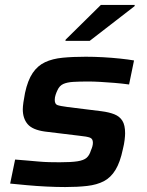

<svg xmlns="http://www.w3.org/2000/svg" viewBox="-20 -747 592 775"><path d="M243 8Q208 8 167.5 6Q127 4 89 0.5Q51 -3 21 -6L41 -103Q67 -101 90 -99Q113 -97 135.5 -95Q158 -93 179 -92.5Q200 -92 221 -92Q268 -92 293 -96Q318 -100 329.5 -110Q341 -120 347 -140Q351 -149 353 -156.5Q355 -164 355 -171Q355 -187 343 -191.5Q331 -196 301 -199L161 -216Q111 -223 91.5 -246Q72 -269 72 -306Q72 -316 74.5 -334Q77 -352 81 -372Q92 -423 112 -452.5Q132 -482 162 -496Q192 -510 233 -514Q274 -518 326 -518Q360 -518 396 -516Q432 -514 465 -510.5Q498 -507 521 -503L501 -406Q472 -410 441.5 -412.5Q411 -415 384 -416.5Q357 -418 337 -418Q301 -418 276 -416.5Q251 -415 235.5 -408Q220 -401 212 -383Q208 -375 204.5 -364.5Q201 -354 201 -344Q201 -327 211.5 -323Q222 -319 253 -315L390 -298Q421 -294 442 -285.5Q463 -277 474 -259.5Q485 -242 485 -209Q485 -199 483 -182Q481 -165 476 -145Q465 -92 446 -61Q427 -30 399 -15.5Q371 -1 332 3.5Q293 8 243 8ZM244 -582 245 -587 387 -727H524L523 -722L342 -582Z"/></svg>

Font: Saira SemiExpanded SemiBold
Style: Italic
Weight: 600
Width: 6
Italic angle: -12°
Designer: Hector Gatti with collaboration of the Omnibus-Type team
Foundry: Omnibus-Type
Version: Version 1.101